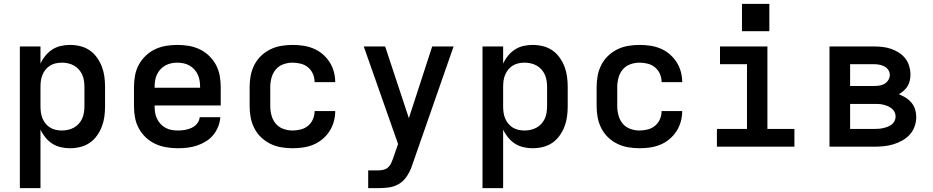

<svg xmlns="http://www.w3.org/2000/svg" viewBox="-20 -761 4840 996"><path d="M83 215V-520H190V-431Q200 -453 215.5 -472Q231 -491 251 -504Q271 -517 295 -522.5Q319 -528 343 -528Q370 -528 396.5 -521.5Q423 -515 445 -500Q467 -485 483 -462.5Q499 -440 508.5 -415Q518 -390 521.5 -363.5Q525 -337 525 -310V-210Q525 -183 521.5 -156.5Q518 -130 508.5 -105Q499 -80 483 -57.5Q467 -35 445 -20Q423 -5 396.5 1.5Q370 8 343 8Q319 8 295 2.5Q271 -3 251 -16Q231 -29 215.5 -48Q200 -67 190 -89V215ZM301 -84Q317 -84 333 -87.5Q349 -91 363.5 -99Q378 -107 389 -119.5Q400 -132 406.5 -146.5Q413 -161 415.5 -177.5Q418 -194 418 -210V-310Q418 -326 415.5 -342.5Q413 -359 406.5 -373.5Q400 -388 389 -400.5Q378 -413 363.5 -421Q349 -429 333 -432.5Q317 -436 301 -436Q285 -436 269 -432.5Q253 -429 239.5 -420.5Q226 -412 216 -399.5Q206 -387 200 -372Q194 -357 192 -341.5Q190 -326 190 -310V-210Q190 -194 192 -178.5Q194 -163 200 -148Q206 -133 216 -120.5Q226 -108 239.5 -99.5Q253 -91 269 -87.5Q285 -84 301 -84Z M903 8Q873 8 843 3Q813 -2 786 -14.5Q759 -27 737 -47.5Q715 -68 700.5 -94.5Q686 -121 680.5 -150.5Q675 -180 675 -210V-310Q675 -340 680.5 -369.5Q686 -399 700 -425Q714 -451 736 -472Q758 -493 784.5 -505.5Q811 -518 840.5 -523Q870 -528 900 -528Q930 -528 959.5 -523Q989 -518 1015.5 -505.5Q1042 -493 1064 -472Q1086 -451 1100 -425Q1114 -399 1119.5 -369.5Q1125 -340 1125 -310V-214H782V-210Q782 -193 784.5 -177Q787 -161 794 -146Q801 -131 812.5 -118.5Q824 -106 838.5 -98Q853 -90 869.5 -87Q886 -84 903 -84Q921 -84 939 -87Q957 -90 973.5 -97.5Q990 -105 1002 -119.5Q1014 -134 1016 -153H1123Q1121 -127 1111.5 -103.5Q1102 -80 1086 -60.5Q1070 -41 1048 -27.5Q1026 -14 1002 -6Q978 2 953 5Q928 8 903 8ZM782 -306H1018V-310Q1018 -326 1015.5 -342.5Q1013 -359 1006 -374Q999 -389 988 -401Q977 -413 963 -421Q949 -429 932.5 -432.5Q916 -436 900 -436Q884 -436 867.5 -432.5Q851 -429 837 -421Q823 -413 812 -401Q801 -389 794 -374Q787 -359 784.5 -342.5Q782 -326 782 -310Z M1498 8Q1468 8 1438.5 3Q1409 -2 1382.5 -15Q1356 -28 1334.5 -48.5Q1313 -69 1299.5 -95.5Q1286 -122 1280.5 -151Q1275 -180 1275 -210V-310Q1275 -340 1280.5 -369Q1286 -398 1299.5 -424.5Q1313 -451 1334.5 -471.5Q1356 -492 1382.5 -505Q1409 -518 1438.5 -523Q1468 -528 1498 -528Q1525 -528 1552.5 -524Q1580 -520 1605.5 -509.5Q1631 -499 1652.5 -481Q1674 -463 1689 -440Q1704 -417 1711.5 -390Q1719 -363 1719 -335Q1719 -335 1719 -335Q1719 -335 1719 -335H1612Q1612 -335 1612 -335Q1612 -335 1612 -335Q1612 -357 1603.5 -377Q1595 -397 1578.5 -411Q1562 -425 1540.5 -430.5Q1519 -436 1498 -436Q1473 -436 1449.5 -427.5Q1426 -419 1410.5 -400.5Q1395 -382 1388.5 -358Q1382 -334 1382 -310V-210Q1382 -186 1388.5 -162Q1395 -138 1410.5 -119.5Q1426 -101 1449.5 -92.5Q1473 -84 1498 -84Q1519 -84 1540.5 -89.5Q1562 -95 1578.5 -109Q1595 -123 1603.5 -143Q1612 -163 1612 -185Q1612 -185 1612 -185Q1612 -185 1612 -185H1719Q1719 -185 1719 -185Q1719 -185 1719 -185Q1719 -157 1711.5 -130Q1704 -103 1689 -80Q1674 -57 1652.5 -39Q1631 -21 1605.5 -10.5Q1580 0 1552.5 4Q1525 8 1498 8Z M1890 215V123H1942Q1956 123 1970 119.5Q1984 116 1994.5 106Q2005 96 2010.5 82.5Q2016 69 2021 56V55Q2021 55 2021 55Q2021 55 2021 55L2045 -14L1867 -520H1978L2101 -148L2222 -520H2333L2122 85Q2120 91 2118 96.5Q2116 102 2114 108Q2104 134 2088 157Q2072 180 2048 194Q2024 208 1996.5 211.5Q1969 215 1942 215Z M2483 215V-520H2590V-431Q2600 -453 2615.5 -472Q2631 -491 2651 -504Q2671 -517 2695 -522.5Q2719 -528 2743 -528Q2770 -528 2796.5 -521.5Q2823 -515 2845 -500Q2867 -485 2883 -462.5Q2899 -440 2908.5 -415Q2918 -390 2921.5 -363.5Q2925 -337 2925 -310V-210Q2925 -183 2921.5 -156.5Q2918 -130 2908.5 -105Q2899 -80 2883 -57.5Q2867 -35 2845 -20Q2823 -5 2796.5 1.5Q2770 8 2743 8Q2719 8 2695 2.5Q2671 -3 2651 -16Q2631 -29 2615.5 -48Q2600 -67 2590 -89V215ZM2701 -84Q2717 -84 2733 -87.5Q2749 -91 2763.5 -99Q2778 -107 2789 -119.5Q2800 -132 2806.5 -146.5Q2813 -161 2815.5 -177.5Q2818 -194 2818 -210V-310Q2818 -326 2815.5 -342.5Q2813 -359 2806.5 -373.5Q2800 -388 2789 -400.5Q2778 -413 2763.5 -421Q2749 -429 2733 -432.5Q2717 -436 2701 -436Q2685 -436 2669 -432.5Q2653 -429 2639.5 -420.5Q2626 -412 2616 -399.5Q2606 -387 2600 -372Q2594 -357 2592 -341.5Q2590 -326 2590 -310V-210Q2590 -194 2592 -178.5Q2594 -163 2600 -148Q2606 -133 2616 -120.5Q2626 -108 2639.5 -99.5Q2653 -91 2669 -87.5Q2685 -84 2701 -84Z M3298 8Q3268 8 3238.5 3Q3209 -2 3182.5 -15Q3156 -28 3134.5 -48.5Q3113 -69 3099.5 -95.5Q3086 -122 3080.5 -151Q3075 -180 3075 -210V-310Q3075 -340 3080.5 -369Q3086 -398 3099.5 -424.5Q3113 -451 3134.5 -471.5Q3156 -492 3182.5 -505Q3209 -518 3238.5 -523Q3268 -528 3298 -528Q3325 -528 3352.5 -524Q3380 -520 3405.5 -509.5Q3431 -499 3452.5 -481Q3474 -463 3489 -440Q3504 -417 3511.5 -390Q3519 -363 3519 -335Q3519 -335 3519 -335Q3519 -335 3519 -335H3412Q3412 -335 3412 -335Q3412 -335 3412 -335Q3412 -357 3403.5 -377Q3395 -397 3378.5 -411Q3362 -425 3340.5 -430.5Q3319 -436 3298 -436Q3273 -436 3249.5 -427.5Q3226 -419 3210.5 -400.5Q3195 -382 3188.5 -358Q3182 -334 3182 -310V-210Q3182 -186 3188.5 -162Q3195 -138 3210.5 -119.5Q3226 -101 3249.5 -92.5Q3273 -84 3298 -84Q3319 -84 3340.5 -89.5Q3362 -95 3378.5 -109Q3395 -123 3403.5 -143Q3412 -163 3412 -185Q3412 -185 3412 -185Q3412 -185 3412 -185H3519Q3519 -185 3519 -185Q3519 -185 3519 -185Q3519 -157 3511.5 -130Q3504 -103 3489 -80Q3474 -57 3452.5 -39Q3431 -21 3405.5 -10.5Q3380 0 3352.5 4Q3325 8 3298 8Z M3699 0V-92H3855V-428H3715V-520H3961V-92H4101V0ZM3829 -599V-741H3971V-599Z M4283 0V-520H4514Q4536 -520 4558.5 -517.5Q4581 -515 4602.5 -507.5Q4624 -500 4643 -488Q4662 -476 4676 -458Q4690 -440 4696.5 -418Q4703 -396 4703 -374Q4703 -358 4699.5 -342.5Q4696 -327 4688 -314Q4680 -301 4668 -290.5Q4656 -280 4643 -272Q4661 -265 4678 -254.5Q4695 -244 4708 -228.5Q4721 -213 4727 -194Q4733 -175 4733 -155Q4733 -129 4724.5 -105Q4716 -81 4699 -62.5Q4682 -44 4659.5 -31.5Q4637 -19 4613 -12Q4589 -5 4564 -2.5Q4539 0 4514 0ZM4514 -315Q4528 -315 4542 -317Q4556 -319 4568 -326Q4580 -333 4588 -345.5Q4596 -358 4596 -372Q4596 -386 4588 -398Q4580 -410 4567.5 -416.5Q4555 -423 4541.5 -425.5Q4528 -428 4514 -428H4390V-315ZM4514 -92Q4526 -92 4538 -93Q4550 -94 4561.5 -96.5Q4573 -99 4584.5 -103.5Q4596 -108 4605.5 -115Q4615 -122 4620.5 -133.5Q4626 -145 4626 -157Q4626 -169 4620.5 -180Q4615 -191 4605.5 -198.5Q4596 -206 4585 -210.5Q4574 -215 4562 -218Q4550 -221 4538 -221.5Q4526 -222 4514 -222H4390V-92Z"/></svg>

Font: Iosevka SS04 Semibold Extended
Style: Regular
Weight: 600
Width: 7
Monospace: yes
Designer: Belleve Invis
Foundry: Belleve Invis
Version: Version 19.0.0; ttfautohint (v1.8.4)